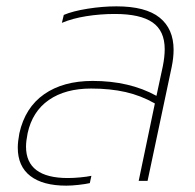

<svg xmlns="http://www.w3.org/2000/svg" viewBox="-20 -570 615 605"><path d="M36 -105Q36 -123 41 -150Q59 -231 119 -273Q179 -315 272 -315Q388 -315 473 -268L493 -361Q499 -391 499 -415Q499 -473 460.5 -499.5Q422 -526 342 -526Q296 -526 252 -519Q208 -512 175 -498L181 -523Q209 -535 256 -542.5Q303 -550 347 -550Q439 -550 483 -514.5Q527 -479 527 -413Q527 -388 521 -359L445 0H417L468 -244Q424 -269 375.5 -280Q327 -291 267 -291Q186 -291 134 -255Q82 -219 67 -150Q62 -125 62 -108Q62 -9 194 -9Q211 -9 232.5 -11Q254 -13 268 -16L263 7Q250 10 228 12.5Q206 15 189 15Q115 15 75.5 -15.5Q36 -46 36 -105Z"/></svg>

Font: Prompt Thin
Style: Italic
Weight: 250
Italic angle: -12°
Designer: Katatrad Team
Foundry: CadsonDemak
Version: Version 1.001